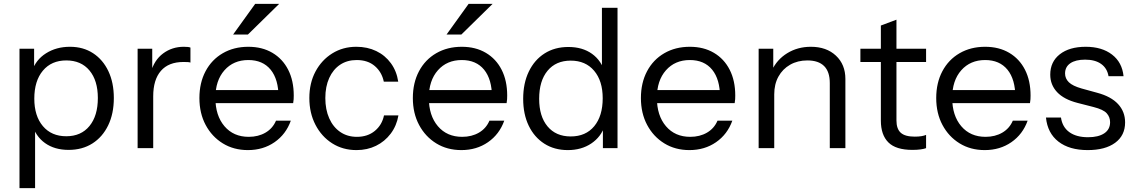

<svg xmlns="http://www.w3.org/2000/svg" viewBox="-20 -760 5820 985"><path d="M332 9Q260 9 211 -26Q162 -61 144 -125L160 -127V205H80V-510H155V-391L144 -394Q163 -453 216 -486.5Q269 -520 339 -520Q407 -520 457.5 -487Q508 -454 536 -395Q564 -336 564 -257Q564 -177 535 -117Q506 -57 454 -24Q402 9 332 9ZM320 -61Q396 -61 439 -113.5Q482 -166 482 -257Q482 -347 439 -398.5Q396 -450 320 -450Q244 -450 200 -397.5Q156 -345 156 -254Q156 -165 200 -113Q244 -61 320 -61Z M686 0V-510H761V-380H766V0ZM766 -266 753 -387Q771 -452 817 -486Q863 -520 923 -520Q948 -520 957 -516V-439Q952 -441 943 -441.5Q934 -442 921 -442Q845 -442 805.5 -396.5Q766 -351 766 -266Z M1252 10Q1179 10 1123 -24.5Q1067 -59 1035 -119Q1003 -179 1003 -257Q1003 -335 1034.5 -394.5Q1066 -454 1123 -487Q1180 -520 1254 -520Q1325 -520 1377.5 -489Q1430 -458 1458.5 -402Q1487 -346 1487 -270Q1487 -260 1486.5 -251Q1486 -242 1484 -231H1063V-298H1435L1409 -261Q1409 -353 1368.5 -402.5Q1328 -452 1254 -452Q1178 -452 1131.5 -399.5Q1085 -347 1085 -258Q1085 -167 1131.5 -112.5Q1178 -58 1256 -58Q1305 -58 1342 -79.5Q1379 -101 1396 -141H1472Q1447 -71 1388.5 -30.5Q1330 10 1252 10ZM1252 -583H1176L1289 -740H1412Z M1809 10Q1739 10 1684.5 -24.5Q1630 -59 1598.5 -119.5Q1567 -180 1567 -257Q1567 -334 1598.5 -393Q1630 -452 1684.5 -486Q1739 -520 1808 -520Q1865 -520 1910.5 -498Q1956 -476 1985.5 -435.5Q2015 -395 2023 -341H1949Q1939 -390 1903 -421Q1867 -452 1810 -452Q1761 -452 1725 -428Q1689 -404 1669 -360Q1649 -316 1649 -257Q1649 -198 1669 -153Q1689 -108 1725.5 -83Q1762 -58 1811 -58Q1866 -58 1903 -88.5Q1940 -119 1950 -168H2024Q2015 -115 1984.5 -74.5Q1954 -34 1909 -12Q1864 10 1809 10Z M2347 10Q2274 10 2218 -24.5Q2162 -59 2130 -119Q2098 -179 2098 -257Q2098 -335 2129.5 -394.5Q2161 -454 2218 -487Q2275 -520 2349 -520Q2420 -520 2472.5 -489Q2525 -458 2553.5 -402Q2582 -346 2582 -270Q2582 -260 2581.5 -251Q2581 -242 2579 -231H2158V-298H2530L2504 -261Q2504 -353 2463.5 -402.5Q2423 -452 2349 -452Q2273 -452 2226.5 -399.5Q2180 -347 2180 -258Q2180 -167 2226.5 -112.5Q2273 -58 2351 -58Q2400 -58 2437 -79.5Q2474 -101 2491 -141H2567Q2542 -71 2483.5 -30.5Q2425 10 2347 10ZM2347 -583H2271L2384 -740H2507Z M3073 0V-119L3083 -116Q3064 -58 3013.5 -24Q2963 10 2893 10Q2824 10 2772.5 -23Q2721 -56 2692.5 -115Q2664 -174 2664 -253Q2664 -333 2693 -393Q2722 -453 2774 -486Q2826 -519 2896 -519Q2968 -519 3017 -484Q3066 -449 3084 -385L3068 -383V-720H3148V0ZM2908 -60Q2985 -60 3028.5 -112.5Q3072 -165 3072 -256Q3072 -345 3028 -397Q2984 -449 2908 -449Q2832 -449 2789 -397Q2746 -345 2746 -253Q2746 -163 2789 -111.5Q2832 -60 2908 -60Z M3517 10Q3444 10 3388 -24.5Q3332 -59 3300 -119Q3268 -179 3268 -257Q3268 -335 3299.5 -394.5Q3331 -454 3388 -487Q3445 -520 3519 -520Q3590 -520 3642.5 -489Q3695 -458 3723.5 -402Q3752 -346 3752 -270Q3752 -260 3751.5 -251Q3751 -242 3749 -231H3328V-298H3700L3674 -261Q3674 -353 3633.5 -402.5Q3593 -452 3519 -452Q3443 -452 3396.5 -399.5Q3350 -347 3350 -258Q3350 -167 3396.5 -112.5Q3443 -58 3521 -58Q3570 -58 3607 -79.5Q3644 -101 3661 -141H3737Q3712 -71 3653.5 -30.5Q3595 10 3517 10Z M3872 0V-510H3947V-390H3952V0ZM4237 0V-334Q4237 -392 4208 -421Q4179 -450 4122 -450Q4072 -450 4033.5 -428Q3995 -406 3973.5 -367Q3952 -328 3952 -276L3939 -397Q3965 -454 4018.5 -487Q4072 -520 4140 -520Q4220 -520 4268.5 -474.5Q4317 -429 4317 -355V0Z M4661 9Q4576 9 4537.5 -29.5Q4499 -68 4499 -141V-629L4579 -659V-142Q4579 -99 4601 -79Q4623 -59 4673 -59Q4693 -59 4707.5 -61.5Q4722 -64 4731 -68V0Q4721 4 4702.5 6.5Q4684 9 4661 9ZM4394 -442V-510H4731V-442Z M5032 10Q4959 10 4903 -24.5Q4847 -59 4815 -119Q4783 -179 4783 -257Q4783 -335 4814.5 -394.5Q4846 -454 4903 -487Q4960 -520 5034 -520Q5105 -520 5157.5 -489Q5210 -458 5238.5 -402Q5267 -346 5267 -270Q5267 -260 5266.5 -251Q5266 -242 5264 -231H4843V-298H5215L5189 -261Q5189 -353 5148.5 -402.5Q5108 -452 5034 -452Q4958 -452 4911.5 -399.5Q4865 -347 4865 -258Q4865 -167 4911.5 -112.5Q4958 -58 5036 -58Q5085 -58 5122 -79.5Q5159 -101 5176 -141H5252Q5227 -71 5168.5 -30.5Q5110 10 5032 10Z M5560 10Q5466 10 5410 -33.5Q5354 -77 5346 -157H5423Q5430 -108 5466 -82Q5502 -56 5562 -56Q5615 -56 5645 -76Q5675 -96 5675 -133Q5675 -159 5658 -178.5Q5641 -198 5590 -211L5508 -232Q5438 -250 5403 -287.5Q5368 -325 5368 -377Q5368 -443 5417 -481.5Q5466 -520 5550 -520Q5633 -520 5685 -480Q5737 -440 5744 -369H5667Q5660 -410 5629 -432Q5598 -454 5547 -454Q5498 -454 5471 -435.5Q5444 -417 5444 -383Q5444 -357 5463.5 -338Q5483 -319 5529 -306L5609 -284Q5680 -265 5716 -226Q5752 -187 5752 -132Q5752 -65 5701 -27.5Q5650 10 5560 10Z"/></svg>

Font: Instrument Sans
Style: Regular
Weight: 400
Designer: Rodrigo Fuenzalida
Foundry: fragTYPE
Version: Version 1.000;gftools[0.9.28]